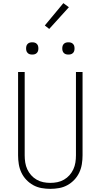

<svg xmlns="http://www.w3.org/2000/svg" viewBox="-20 -1193 640 1221"><path d="M300 8Q272 8 244 3Q216 -2 191.5 -15.5Q167 -29 147.5 -49.5Q128 -70 116 -95.5Q104 -121 99.5 -149Q95 -177 95 -205V-735H137V-205Q137 -182 140.5 -159.5Q144 -137 153.5 -116.5Q163 -96 178 -79Q193 -62 213 -50.5Q233 -39 255 -34.5Q277 -30 300 -30Q323 -30 345 -34.5Q367 -39 387 -50.5Q407 -62 422 -79Q437 -96 446.5 -116.5Q456 -137 459.5 -159.5Q463 -182 463 -205V-735H505V-205Q505 -177 500.5 -149Q496 -121 484 -95.5Q472 -70 452.5 -49.5Q433 -29 408.5 -15.5Q384 -2 356 3Q328 8 300 8ZM415 -846Q407 -846 399.5 -848Q392 -850 386 -856Q380 -862 378 -869.5Q376 -877 376 -885Q376 -893 378 -900.5Q380 -908 386 -914Q392 -920 399.5 -922Q407 -924 415 -924Q423 -924 430.5 -922Q438 -920 444 -914Q450 -908 452 -900.5Q454 -893 454 -885Q454 -877 452 -869.5Q450 -862 444 -856Q438 -850 430.5 -848Q423 -846 415 -846ZM185 -846Q177 -846 169.5 -848Q162 -850 156 -856Q150 -862 148 -869.5Q146 -877 146 -885Q146 -893 148 -900.5Q150 -908 156 -914Q162 -920 169.5 -922Q177 -924 185 -924Q193 -924 200.5 -922Q208 -920 214 -914Q220 -908 222 -900.5Q224 -893 224 -885Q224 -877 222 -869.5Q220 -862 214 -856Q208 -850 200.5 -848Q193 -846 185 -846ZM293 -1009 265 -1031 383 -1173 418 -1147Z"/></svg>

Font: Iosevka Extralight Extended
Style: Regular
Weight: 200
Width: 7
Monospace: yes
Designer: Belleve Invis
Foundry: Belleve Invis
Version: Version 32.5.0; ttfautohint (v1.8.4)